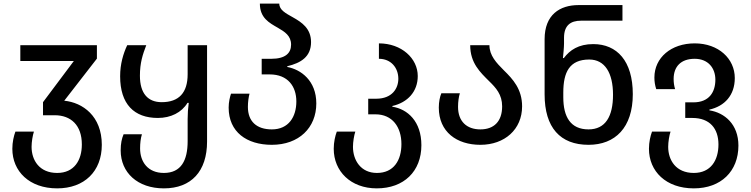

<svg xmlns="http://www.w3.org/2000/svg" viewBox="-20 -788 4137 1058"><path d="M295 250C445 250 541 156 541 10C541 -148 436 -223 334 -233L514 -465V-539H92V-452H387L217 -225V-153H281C371 -153 431 -98 431 8C431 95 389 165 295 165C197 165 154 95 154 21C154 -6 160 -42 167 -63H65C56 -39 48 -5 48 32C48 156 142 250 295 250Z M883 250C1034 250 1121 156 1121 -8V-539H1014V-379C1014 -277 966 -225 871 -225C795 -225 751 -273 751 -371C751 -441 766 -487 786 -539H681C659 -492 642 -435 642 -368C642 -214 719 -138 850 -138C921 -138 981 -168 1013 -221H1020C1016 -191 1014 -162 1014 -131V-10C1014 96 978 165 883 165C794 165 752 103 752 30C752 1 755 -25 762 -48H661C651 -24 645 2 645 41C645 163 738 250 883 250Z M1478 10C1627 10 1723 -84 1723 -218C1723 -344 1638 -405 1563 -419V-423C1638 -441 1694 -475 1694 -556C1694 -631 1643 -665 1595 -692C1554 -715 1519 -733 1519 -768H1412C1412 -689 1464 -662 1511 -635C1549 -613 1584 -591 1584 -542C1584 -495 1552 -464 1475 -464H1422V-378H1466C1567 -378 1613 -311 1613 -229C1613 -145 1571 -75 1478 -75C1394 -75 1346 -119 1346 -199C1346 -227 1350 -253 1355 -272H1253C1247 -254 1240 -226 1240 -195C1240 -61 1339 10 1478 10Z M2056 250C2206 250 2302 156 2302 12C2302 -119 2226 -187 2142 -200V-204C2226 -223 2282 -283 2282 -369C2282 -466 2193 -549 2068 -549V-464C2135 -464 2175 -414 2175 -354C2175 -301 2141 -244 2053 -244H2009V-158H2049C2142 -158 2192 -88 2192 6C2192 95 2150 165 2057 165C1968 165 1925 95 1925 21C1925 -6 1931 -42 1938 -63H1836C1827 -39 1819 -5 1819 32C1819 156 1913 250 2056 250Z M2627 10C2761 10 2857 -75 2857 -202C2857 -297 2806 -352 2757 -400C2715 -442 2677 -482 2677 -539H2571C2571 -440 2627 -389 2675 -341C2713 -304 2747 -267 2747 -202C2747 -119 2702 -75 2627 -75C2552 -75 2504 -119 2504 -199C2504 -228 2508 -255 2514 -274H2412C2404 -255 2398 -227 2398 -195C2398 -61 2497 10 2627 10Z M3223 10C3370 10 3467 -85 3467 -269C3467 -452 3380 -545 3249 -545C3168 -545 3120 -512 3087 -468H3082C3084 -487 3088 -528 3088 -548V-580C3088 -648 3124 -674 3182 -674H3410V-760H3168C3065 -760 2981 -707 2981 -572V-268C2981 -85 3067 10 3223 10ZM3223 -75C3124 -75 3084 -144 3084 -252V-278C3084 -390 3118 -460 3227 -460C3313 -460 3358 -386 3358 -266C3358 -146 3316 -75 3223 -75Z M3803 250C3953 250 4049 156 4049 14C4049 -103 3973 -167 3889 -180V-184C3973 -203 4029 -263 4029 -358C4029 -464 3940 -549 3808 -549C3678 -549 3586 -470 3586 -361C3586 -339 3589 -319 3596 -297H3700C3694 -317 3692 -335 3692 -353C3692 -421 3732 -464 3808 -464C3883 -464 3922 -412 3922 -349C3922 -281 3888 -224 3801 -224H3756V-138H3795C3892 -138 3939 -79 3939 8C3939 95 3897 165 3803 165C3705 165 3662 95 3662 21C3662 -6 3668 -42 3675 -63H3573C3564 -39 3556 -5 3556 32C3556 156 3650 250 3803 250Z"/></svg>

Font: Noto Sans Georgian Medium
Style: Regular
Weight: 500
Designer: Monotype Design Team, Akaki Razmadze
Foundry: Google LLC
Version: Version 2.005